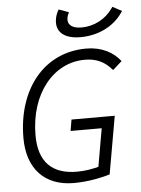

<svg xmlns="http://www.w3.org/2000/svg" viewBox="-61 -972 754 1030"><g transform="rotate(-5 316.0 -457.5)"><path d="M294.9 9.8C382.8 9.8 460.9 -10.7 489.7 -19.5L544.4 -330.6H311.5L301.3 -270H468.8L433.1 -65.4C401.4 -57.1 361.8 -49.3 317.4 -49.3C181.2 -49.3 111.8 -120.6 111.8 -263.2C111.8 -486.3 240.7 -644 410.2 -644C474.6 -644 518.6 -621.1 557.1 -575.7L606.4 -619.6C568.4 -668.9 505.9 -703.1 423.3 -703.1C191.4 -703.1 45.9 -512.2 45.9 -253.9C45.9 -88.4 138.2 9.8 294.9 9.8ZM398.9 -766.6C493.7 -766.6 578.1 -808.1 626 -877.9L632.3 -887.2L582.5 -914.1L577.1 -906.2C539.1 -851.1 476.6 -817.9 408.2 -817.9C356.9 -817.9 331.1 -839.8 337.4 -877C338.9 -885.3 343.3 -896 348.1 -905.3L294.4 -924.8C285.6 -911.1 278.8 -894 275.9 -877.9C262.7 -807.6 308.6 -766.6 398.9 -766.6Z"/></g></svg>

Font: Cascadia Mono NF Light
Style: Italic
Weight: 300
Italic angle: -10°
Monospace: yes
Designer: Aaron Bell
Foundry: Saja Typeworks
Version: Version 2404.023